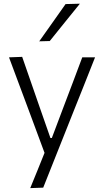

<svg xmlns="http://www.w3.org/2000/svg" viewBox="-20 -798 549 1013"><path d="M139.5 194.5Q158.5 148.5 177.5 101.5Q196.5 54.5 215 8.5Q197 -40.5 178.5 -90Q160 -139.5 142.5 -187L109 -277Q89 -330.5 68.2 -386.2Q47.5 -442 27.5 -495.5L97 -498Q120 -431 142.5 -367Q165 -303 188 -236L246 -70H253.5L316.5 -237Q341.5 -302 365.5 -366.2Q389.5 -430.5 414 -495.5H481.5Q465.5 -455.5 450.8 -418Q436 -380.5 418.2 -335.8Q400.5 -291 375.5 -229L320 -89.5Q282 5.5 255.8 71.8Q229.5 138 208 192ZM187 -580Q222 -629.5 257 -678.8Q292 -728 326 -776.5L401.5 -778.5Q360.5 -728 321 -679Q281.5 -630 242.5 -581.5Z"/></svg>

Font: Commissioner Light
Style: Regular
Weight: 300
Designer: Kostas Bartsokas
Foundry: Kostas Bartsokas
Version: Version 1.000; ttfautohint (v1.8.3)